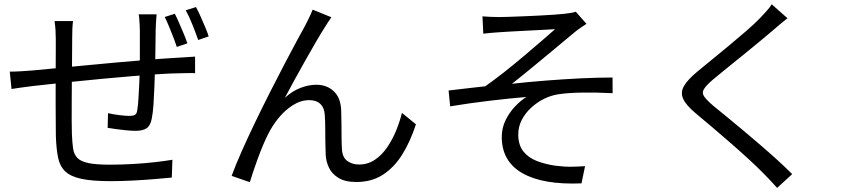

<svg xmlns="http://www.w3.org/2000/svg" viewBox="-20 -824 4040 908"><path d="M720.7 -756.1Q719.7 -747.9 718.9 -734.8Q718 -721.8 717.3 -708.3Q716.6 -694.8 716.2 -683.4Q715.8 -652.7 715.4 -619.9Q715 -587 714.5 -556.4Q714 -525.9 713 -499.9Q712 -462 710.3 -416.5Q708.6 -370.9 705.9 -330Q703.2 -289.1 697.6 -262.9Q691.5 -229.7 673.4 -217.5Q655.4 -205.3 621.1 -205.3Q602.9 -205.3 576.9 -207.8Q551 -210.3 527 -213.7Q503 -217.1 489.1 -219.5L490.9 -288.7Q517.2 -282.9 545.5 -279.4Q573.9 -275.9 590.5 -275.9Q609.6 -275.9 618.3 -280.9Q626.9 -285.9 629.1 -302.6Q632.7 -322.6 634.6 -355.2Q636.5 -387.8 638.5 -426Q640.4 -464.2 640.8 -499.4Q641.4 -527.9 641.4 -559.1Q641.4 -590.4 641.4 -622.1Q641.4 -653.8 641.4 -680.7Q641.4 -692.3 640.5 -706.3Q639.6 -720.3 638.7 -733.8Q637.8 -747.3 635.8 -756.1ZM325.3 -724.3Q323.1 -707.2 322.2 -686.9Q321.4 -666.6 321.4 -643.6Q321.4 -611.3 320.9 -562.3Q320.4 -513.3 319.9 -457.5Q319.4 -401.8 319.2 -348.7Q319 -295.7 319 -253.7Q319 -211.8 320 -190.9Q321.6 -150.4 325.5 -122.7Q329.4 -94.9 345.3 -77.8Q361.2 -60.7 397.3 -53Q433.4 -45.2 497.8 -45.2Q552.3 -45.2 608.4 -48.4Q664.4 -51.6 713.5 -57.2Q762.7 -62.8 795.4 -68.5L792.4 15.7Q759 19.1 710.2 23.1Q661.4 27.1 607.1 29.9Q552.8 32.7 501.9 32.7Q415.3 32.7 364.3 21.6Q313.3 10.6 288 -14Q262.7 -38.6 254.5 -79.5Q246.2 -120.4 244.2 -179.9Q244.2 -201.3 243.7 -239.7Q243.2 -278.1 243.2 -326.3Q243.2 -374.5 243.2 -424.6Q243.2 -474.8 243.5 -519.6Q243.8 -564.4 243.8 -596.5Q243.8 -628.6 243.8 -640.1Q243.8 -662.7 242.5 -682.2Q241.3 -701.8 237.9 -724.3ZM26.2 -485.3Q49.9 -485.3 76.6 -486.8Q103.3 -488.3 130.3 -490.5Q162.9 -493.5 223.8 -499.3Q284.6 -505.1 362.2 -512.7Q439.7 -520.3 522.9 -527.8Q606 -535.3 684.6 -541.6Q763.2 -547.9 824.7 -551.3Q844.1 -552.7 864.5 -553.8Q885 -554.9 902.6 -556.3V-477.6Q895.5 -478.6 881.7 -478.4Q867.9 -478.2 852.5 -478Q837.1 -477.8 824.3 -477.4Q784.5 -477 727 -473.1Q669.6 -469.2 603.2 -463.7Q536.9 -458.2 467.9 -451.7Q399 -445.2 335.2 -438.6Q271.4 -432 219.6 -426.4Q167.9 -420.8 136 -417.2Q120.6 -415.2 102.2 -412.9Q83.9 -410.6 66.2 -408Q48.5 -405.4 34.5 -403.1ZM806.8 -758.9Q816.2 -740.7 827 -715.6Q837.8 -690.5 848.6 -665.1Q859.3 -639.8 866.1 -619L816 -602.1Q809 -624.1 799.1 -649.3Q789.1 -674.4 779 -699.4Q768.9 -724.4 758.9 -743.6ZM906.9 -790.6Q916.9 -772.4 927.9 -747.6Q938.9 -722.8 949.6 -697.8Q960.2 -672.8 967 -651.9L917.3 -634.9Q905.5 -668.7 889.7 -708Q874 -747.4 858.4 -775.3Z M1547 -742.4Q1540.9 -733.6 1532.3 -720.5Q1523.6 -707.4 1515 -693.3Q1498.5 -667.6 1474.6 -626.5Q1450.8 -585.5 1423.9 -538Q1397 -490.5 1371.7 -444.1Q1346.4 -397.7 1327.1 -361.4Q1363 -394 1401.6 -408.6Q1440.2 -423.2 1475.8 -423.2Q1526.1 -423.2 1558.7 -392.3Q1591.3 -361.4 1593.5 -301.9Q1594.5 -272.3 1594.8 -238.8Q1595.1 -205.3 1595.3 -173.5Q1595.5 -141.7 1597.2 -117.2Q1599.6 -79.4 1622.6 -62.7Q1645.7 -46 1677.9 -46Q1719.5 -46 1752.9 -68.4Q1786.2 -90.9 1811.4 -127.9Q1836.6 -164.9 1853.9 -207.7Q1871.1 -250.5 1880.9 -290.2L1947 -236.2Q1921 -155.8 1882.9 -94.3Q1844.8 -32.9 1791.4 1.9Q1738 36.7 1665.3 36.7Q1612.3 36.7 1580.7 17.3Q1549.2 -2.1 1535.7 -31.2Q1522.2 -60.2 1520.4 -89.8Q1519 -119.5 1518.6 -153.1Q1518.3 -186.7 1518.1 -220.1Q1517.9 -253.4 1515.9 -280.4Q1514.5 -313.2 1495.6 -331.8Q1476.7 -350.4 1442.7 -350.4Q1402.9 -350.4 1365.3 -326.8Q1327.8 -303.2 1297.6 -266.2Q1267.5 -229.3 1248 -189.5Q1236.6 -167.5 1223.5 -136.4Q1210.5 -105.2 1198.4 -72.2Q1186.4 -39.2 1176.7 -10.1Q1166.9 19 1161.5 37.6L1075.5 7.7Q1093.9 -43 1122.8 -107.9Q1151.6 -172.8 1186 -244.4Q1220.5 -316 1256.2 -386.4Q1292 -456.8 1324.7 -519.6Q1357.5 -582.4 1383 -629.5Q1408.5 -676.7 1422.1 -700.7Q1430.9 -718.6 1440.4 -737.4Q1449.9 -756.1 1458.6 -778.5Z M2261.6 -746.7Q2280.1 -745.3 2299.3 -744.3Q2318.5 -743.3 2341.2 -743.3Q2354.8 -743.3 2384.2 -744.3Q2413.5 -745.3 2451.5 -746.8Q2489.5 -748.3 2528.4 -750.3Q2567.4 -752.3 2599.5 -754.5Q2631.7 -756.7 2648.8 -758.7Q2666.9 -760.5 2680.7 -763.1Q2694.5 -765.7 2703 -768.5L2753.5 -711.3Q2743.7 -704.8 2727.3 -693.8Q2710.9 -682.7 2700.2 -673.8Q2678 -655.4 2648.4 -630.7Q2618.9 -606.1 2586 -578.7Q2553.1 -551.4 2519.8 -523.9Q2486.5 -496.4 2456 -471.6Q2425.5 -446.7 2401 -427.8Q2477 -436.3 2559.9 -442.8Q2642.7 -449.3 2723.9 -453.4Q2805.1 -457.4 2876.8 -457.4L2877.2 -383.3Q2803.8 -387.1 2736.1 -386.2Q2668.5 -385.3 2623.3 -378.6Q2586.6 -373.4 2552.5 -356.4Q2518.4 -339.3 2490.7 -313.5Q2463 -287.6 2446.9 -255.7Q2430.9 -223.8 2430.9 -188.5Q2430.9 -138.4 2455 -108.1Q2479.1 -77.9 2518.5 -62.8Q2558 -47.6 2603.2 -40.8Q2647.9 -34.9 2683.9 -35.5Q2720 -36.2 2746.8 -38.2L2730 43.2Q2547 50.6 2450 -5.3Q2352.9 -61.1 2352.9 -176.5Q2352.9 -219.4 2371.4 -256.5Q2389.9 -293.6 2416.8 -321.7Q2443.7 -349.7 2469.3 -365.3Q2389.6 -358.8 2294.2 -347.4Q2198.8 -336 2108.8 -321L2101.5 -396Q2142.1 -400.6 2189.4 -406.3Q2236.7 -412 2274.9 -416Q2315.4 -444.4 2362.8 -481.6Q2410.1 -518.9 2456.7 -558.3Q2503.2 -597.7 2542.4 -631.4Q2581.5 -665.1 2605.1 -686.1Q2591.9 -685.1 2565.4 -683.8Q2539 -682.5 2506.2 -680.7Q2473.4 -678.9 2440.5 -677.3Q2407.7 -675.6 2381.7 -674.1Q2355.7 -672.6 2342.4 -671.6Q2323.2 -670.6 2302.6 -668.6Q2282 -666.5 2265.6 -664.7Z M3704 -737.8Q3688.2 -725.8 3668.1 -708.6Q3648 -691.4 3635.3 -680.5Q3609.5 -658.3 3572.2 -627.5Q3534.9 -596.7 3494 -563.5Q3453 -530.3 3414.8 -499.5Q3376.6 -468.8 3348.9 -445.3Q3319.4 -419.4 3309 -402.5Q3298.6 -385.5 3309.5 -368.7Q3320.4 -352 3352.4 -324.5Q3379.7 -302 3415.9 -272.6Q3452.2 -243.1 3492.7 -209Q3533.2 -174.9 3575 -139.1Q3616.7 -103.3 3655.6 -68Q3694.5 -32.6 3726.4 -0.6L3655.1 64.6Q3623.6 28.9 3586.4 -8.3Q3559.9 -35.2 3520.8 -71.2Q3481.7 -107.1 3437.2 -145.9Q3392.6 -184.6 3349.3 -221.6Q3306 -258.5 3270.8 -287.5Q3223.4 -327.2 3210.4 -357.5Q3197.3 -387.8 3215 -417.8Q3232.6 -447.8 3277.7 -485.3Q3305.9 -508.7 3345.6 -541Q3385.4 -573.3 3428.1 -608.9Q3470.9 -644.4 3509.3 -677.7Q3547.6 -710.9 3572.6 -736.7Q3587.6 -752 3604.5 -770.9Q3621.4 -789.8 3629.5 -803.7Z"/></svg>

Font: Noto Sans TC Thin
Style: Regular
Weight: 100
Designer: Ryoko NISHIZUKA 西塚涼子 (kana, bopomofo & ideographs); Paul D. Hunt (Latin, Greek & Cyrillic); Sandoll Communications 산돌커뮤니
Foundry: Adobe
Version: Version 2.004-H2;hotconv 1.0.118;makeotfexe 2.5.65603